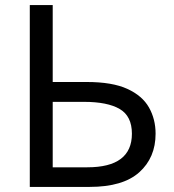

<svg xmlns="http://www.w3.org/2000/svg" viewBox="-20 -734 682 754"><path d="M97 0V-714H187V-412H321Q421 -412 480 -385Q539 -358 565 -312Q591 -266 591 -209Q591 -115 527 -57.5Q463 0 332 0ZM323 -77Q498 -77 498 -209Q498 -278 450 -306Q402 -334 310 -334H187V-77Z"/></svg>

Font: TSCustom
Style: Regular
Weight: 400
Designer: Monotype Design Team
Foundry: Monotype Imaging Inc.
Version: Version 2.004; ttfautohint (v1.8.3) -l 8 -r 50 -G 200 -x 14 